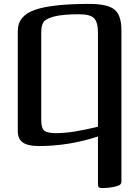

<svg xmlns="http://www.w3.org/2000/svg" viewBox="-20 -734 714 982"><path d="M601 -579V195Q601 210 584 216Q548 228 499 228Q481 228 481 210V-36Q332 13 179 13Q123 13 97 -5Q71 -23 71 -63V-576Q71 -653 158 -683.5Q245 -714 437 -714Q529 -714 565 -685.5Q601 -657 601 -579ZM191 -571V-118Q191 -78 207 -65.5Q223 -53 269 -53Q348 -53 481 -86V-565Q481 -621 461 -641Q441 -661 385 -661Q302 -661 258.5 -650Q215 -639 203 -621.5Q191 -604 191 -571Z"/></svg>

Font: Federant
Style: Medium
Weight: 500
Designer: Cyreal (www.cyreal.org)
Foundry: Cyreal (www.cyreal.org)
Version: Version 1.010